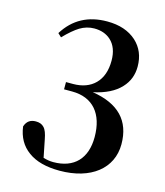

<svg xmlns="http://www.w3.org/2000/svg" viewBox="-115 -844 816 948"><g transform="rotate(15 293.5 -370.5)"><path d="M278 16C438 16 540 -65 540 -189C540 -309 472 -380 337 -401C398 -414 445 -437 476 -471C504 -501 518 -537 518 -580C518 -633 500 -675 465 -707C428 -740 379 -757 316 -757C219 -757 146 -718 97 -639L115 -622C144 -652 169 -673 190 -686C213 -700 238 -707 263 -707C298 -707 326 -697 348 -677C373 -654 386 -620 386 -575C386 -524 372 -484 344 -456C317 -429 279 -415 232 -415H196V-378H237C344 -378 403 -308 403 -189C403 -80 344 -17 237 -17C220 -17 203 -20 186 -25L168 -115C163 -142 156 -162 145 -173C135 -184 121 -189 103 -189C75 -189 57 -176 48 -149C55 -96 78 -55 117 -27C156 2 210 16 278 16Z"/></g></svg>

Font: AllPunType Bold
Style: Regular
Weight: 700
Version: 1.0